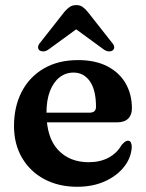

<svg xmlns="http://www.w3.org/2000/svg" viewBox="-20 -721 573 754"><path d="M498 -295.5Q498 -269 483 -254.8Q468 -240.5 439 -240.5H127V-278.5H331.5Q357 -278.5 357 -301.5Q357 -367.5 333 -401.8Q309 -436 268.5 -436Q237.5 -436 213.5 -417Q189.5 -398 176 -362.8Q162.5 -327.5 162.5 -277.5Q162.5 -181 207.8 -132.5Q253 -84 328.5 -84Q372.5 -84 405.8 -101.5Q439 -119 457.5 -151.5Q466.5 -161.5 471.8 -165Q477 -168.5 482.5 -168.5Q490.5 -168.5 494 -161.2Q497.5 -154 497.5 -144Q495.5 -102 467.5 -66.2Q439.5 -30.5 392 -9Q344.5 12.5 283 12.5Q210.5 12.5 154.5 -17.2Q98.5 -47 66.8 -100.8Q35 -154.5 35 -226.5Q35 -302 65.2 -360.5Q95.5 -419 152 -452Q208.5 -485 287 -485Q354 -485 401.2 -460.8Q448.5 -436.5 473.2 -393.8Q498 -351 498 -295.5ZM309 -627.5H249.5L388.5 -526Q398.5 -519.5 407.8 -519.2Q417 -519 423 -523.5Q428.5 -528 428.5 -535.8Q428.5 -543.5 420.5 -552.5L324.5 -674.5Q313.5 -687.5 303.8 -694.2Q294 -701 279.5 -701Q265 -701 254.5 -694.2Q244 -687.5 233 -674.5L137 -552.5Q129.5 -543.5 129.5 -535.8Q129.5 -528 135 -523.5Q141 -519 150.5 -519.2Q160 -519.5 169.5 -526Z"/></svg>

Font: Fraunces SemiBold
Style: Regular
Weight: 600
Version: Version 1.000;[b76b70a41]